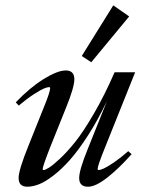

<svg xmlns="http://www.w3.org/2000/svg" viewBox="-20 -689 541 720"><path d="M322.3 -455.6 286.6 -479 404.8 -668.9 464.4 -627.4ZM82.5 11.2Q49.8 11.2 49.8 -21.5Q49.8 -51.8 87.9 -145.5L144 -285.6Q168 -344.2 168 -358.4Q168 -362.3 164.1 -362.3Q157.7 -362.3 145.5 -357.4Q133.3 -352.5 107.4 -335.9Q81.5 -319.3 50.3 -293L39.1 -305.2Q92.3 -360.8 144 -392.8Q195.8 -424.8 226.6 -424.8Q258.8 -424.8 258.8 -391.6Q258.8 -361.8 227.5 -284.7L167.5 -135.3Q140.1 -64.9 140.1 -55.2Q140.1 -51.3 144 -51.3Q148.4 -51.3 162.6 -59.6Q176.8 -67.9 204.1 -93.3Q231.4 -118.7 262 -156.7Q292.5 -194.8 332.5 -263.7Q372.6 -332.5 409.7 -418H486.8L371.6 -130.4Q346.2 -67.4 346.2 -55.7Q346.2 -51.3 350.1 -51.3Q356 -51.3 369.1 -57.1Q382.3 -63 407.5 -80.1Q432.6 -97.2 460.9 -122.1L473.6 -110.8Q424.8 -56.2 381.6 -22.5Q338.4 11.2 310.1 11.2Q276.9 11.2 276.9 -21.5Q276.9 -50.8 308.1 -127.9L381.3 -310.5Q347.2 -238.8 310.5 -181.9Q273.9 -125 242.4 -89.6Q210.9 -54.2 180.4 -30.8Q149.9 -7.3 126.2 2Q102.5 11.2 82.5 11.2Z"/></svg>

Font: Elstob 18pt Medium
Style: Italic
Weight: 500
Italic angle: -20°
Designer: Peter S. Baker
Version: Version 1.015